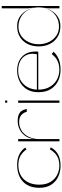

<svg xmlns="http://www.w3.org/2000/svg" viewBox="722 -1422 713 2197"><g transform="rotate(-90 1078.5 -323.5)"><path d="M281 13Q213 13 155 -14Q97 -41 62.5 -95Q28 -149 28 -230Q28 -314 61.5 -370.5Q95 -427 154 -455.5Q213 -484 289 -484Q362 -484 411.5 -458.5Q461 -433 488 -391L467 -377Q436 -422 393.5 -446Q351 -470 289 -470Q183 -470 123.5 -405Q64 -340 64 -230Q64 -153 95.5 -102Q127 -51 176.5 -26Q226 -1 281 -1Q333 -1 369 -16.5Q405 -32 429 -57Q453 -82 468 -109L491 -100Q464 -46 411.5 -16.5Q359 13 281 13Z M560 0V-472H586V-297Q595 -355 624.5 -394.5Q654 -434 697 -455.5Q740 -477 788 -477Q836 -478 864.5 -466Q893 -454 907.5 -433Q922 -412 928 -384Q929 -381 929 -379Q929 -377 930 -374H898Q888 -412 860 -436.5Q832 -461 779 -461Q734 -461 692.5 -439Q651 -417 622.5 -372Q594 -327 586 -257V0Z M1001 0V-472H1027V0ZM1002 -597V-622H1027V-597Z M1147 -258H1556Q1559 -272 1560.5 -283.5Q1562 -295 1562 -309Q1562 -352 1541 -389Q1520 -426 1477 -449Q1434 -472 1369 -472Q1303 -472 1254 -442Q1205 -412 1178 -361Q1151 -310 1151 -246Q1151 -163 1184 -108.5Q1217 -54 1268.5 -27.5Q1320 -1 1375 -1Q1426 -1 1460.5 -13.5Q1495 -26 1518.5 -46Q1542 -66 1559 -89L1585 -66Q1561 -41 1531 -23Q1501 -5 1463 4Q1425 13 1377 13Q1310 13 1252 -14.5Q1194 -42 1158 -98Q1122 -154 1122 -241Q1122 -319 1156 -373.5Q1190 -428 1246.5 -456Q1303 -484 1369 -484Q1470 -484 1528.5 -427.5Q1587 -371 1587 -276Q1587 -268 1587 -259.5Q1587 -251 1586 -242H1148Z M2108 0H2082V-125L2096 -238L2082 -361V-660H2108ZM1878 11Q1807 11 1755 -21Q1703 -53 1674.5 -109Q1646 -165 1646 -238Q1646 -310 1674.5 -365.5Q1703 -421 1755 -452.5Q1807 -484 1878 -484Q1933 -484 1974 -460.5Q2015 -437 2042 -399.5Q2069 -362 2082.5 -319Q2096 -276 2096 -238Q2096 -200 2083 -156.5Q2070 -113 2043.5 -75Q2017 -37 1976 -13Q1935 11 1878 11ZM1873 -5Q1933 -5 1983 -33Q2033 -61 2063 -113.5Q2093 -166 2093 -238Q2093 -309 2062.5 -360.5Q2032 -412 1982 -440.5Q1932 -469 1872 -469Q1812 -469 1766.5 -437.5Q1721 -406 1696 -353.5Q1671 -301 1671 -238Q1671 -174 1696.5 -121Q1722 -68 1767.5 -36.5Q1813 -5 1873 -5Z"/></g></svg>

Font: Panamera Thin
Style: Regular
Weight: 100
Designer: Bastien Sozeau
Foundry: NBR — Bastien Sozeau
Version: Version 3.003;gftools[0.9.33]